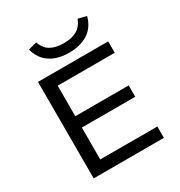

<svg xmlns="http://www.w3.org/2000/svg" viewBox="-211 -1071 1138 1215"><g transform="rotate(-30 358.0 -463.5)"><path d="M118 0V-705H631V-622H214V-399H604V-316H214V-83H631V0ZM382 -766Q328 -766 284.5 -782Q241 -798 212 -830.5Q183 -863 171 -911L233 -927Q250 -877 288 -856Q326 -835 382 -835Q441 -835 478.5 -856Q516 -877 535 -926L596 -911Q576 -837 520.5 -801.5Q465 -766 382 -766Z"/></g></svg>

Font: Nunito Sans 7pt SemiExpanded
Style: Regular
Weight: 400
Width: 6
Designer: Vernon Adams
Foundry: Vernon Adams
Version: Version 3.101;gftools[0.9.27]